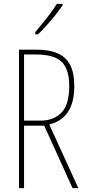

<svg xmlns="http://www.w3.org/2000/svg" viewBox="-20 -970 444 990"><path d="M169 -714Q231 -714 274 -696.5Q317 -679 340 -638Q363 -597 363 -525Q363 -360 234 -328L384 0H354L208 -322H104V0H78V-714ZM166 -689H104V-348H190Q256 -348 296.5 -389Q337 -430 337 -527Q337 -613 298 -651Q259 -689 166 -689ZM303 -943Q287 -919 264.5 -891Q242 -863 219 -837.5Q196 -812 176 -793H162V-805Q196 -845 222 -878Q248 -911 273 -950H303Z"/></svg>

Font: Noto Sans Telugu ExtraCondensed Thin
Style: Regular
Weight: 100
Width: 2
Designer: Jelle Bosma - Monotype Design Team
Foundry: Monotype Imaging Inc.
Version: Version 2.005; ttfautohint (v1.8.4.7-5d5b)